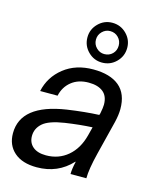

<svg xmlns="http://www.w3.org/2000/svg" viewBox="-116 -846 763 937"><g transform="rotate(15 265.5 -377.5)"><path d="M481 -369Q481 -340 472 -302L429 -130Q408 -46 408 0H328Q328 -26 337 -64H335Q266 11 159 11Q86 11 45.5 -24.5Q5 -60 5 -120Q5 -265 229 -299Q318 -312 389 -315L392 -324Q398 -354 398 -369Q398 -412 372 -433Q346 -454 299 -454Q247 -454 212.5 -426.5Q178 -399 168 -353H80Q96 -427 156 -474.5Q216 -522 304 -522Q390 -522 435.5 -484Q481 -446 481 -369ZM236 -234Q158 -222 128 -195.5Q98 -169 98 -131Q98 -97 121.5 -77Q145 -57 188 -57Q252 -57 298 -96Q344 -135 362 -205L373 -248Q310 -245 236 -234ZM436 -666Q436 -624 406.5 -594.5Q377 -565 335 -565Q294 -565 264.5 -594.5Q235 -624 235 -666Q235 -707 264.5 -736.5Q294 -766 335 -766Q377 -766 406.5 -736.5Q436 -707 436 -666ZM335 -608Q360 -608 376.5 -624.5Q393 -641 393 -666Q393 -690 376.5 -707Q360 -724 335 -724Q312 -724 295 -707Q278 -690 278 -666Q278 -642 295 -625Q312 -608 335 -608Z"/></g></svg>

Font: CST
Style: Italic
Weight: 400
Italic angle: -14°
Version: Version 1.00